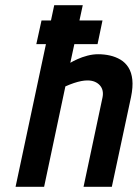

<svg xmlns="http://www.w3.org/2000/svg" viewBox="-20 -720 531 740"><path d="M356 -550 375 -641H140L120 -550ZM251 -478 299 -700H189L40 0H150L232 -387Q250 -395 265 -400Q280 -405 293 -407.5Q306 -410 317 -410Q333 -410 345 -405Q357 -400 365 -391Q373 -382 375.5 -370Q378 -358 375 -344L302 0H411L485 -346Q493 -385 490 -413Q487 -441 475 -460Q463 -479 444.5 -490Q426 -501 404 -506Q382 -511 358 -511Q338 -511 317 -505.5Q296 -500 278.5 -492Q261 -484 251 -478Z"/></svg>

Font: Advent Pro
Style: Bold Italic
Weight: 700
Italic angle: -12°
Designer: VivaRado, Andreas Kalpakidis
Foundry: VivaRado, Andreas Kalpakidis
Version: Version 3.000